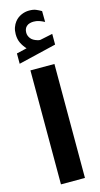

<svg xmlns="http://www.w3.org/2000/svg" viewBox="-132 -903 491 940"><g transform="rotate(-15 113.5 -433.0)"><path d="M62.5 -688.5Q47.9 -704.1 38.3 -723.4Q28.8 -742.7 28.8 -768.6Q28.8 -787.6 34.2 -802.7Q39.6 -817.9 48.8 -829.6Q62 -846.2 81.5 -855Q101.1 -863.8 121.6 -863.8Q142.6 -863.8 155.8 -858.4Q168.9 -853 183.1 -844.7L183.6 -789.6Q168.9 -797.4 156.2 -801.5Q143.6 -805.7 128.4 -805.7Q119.6 -805.7 109.9 -803.2Q100.1 -800.8 92.8 -793.9Q80.6 -782.7 80.6 -762.2Q80.6 -747.1 90.8 -733.4Q101.1 -719.7 124.5 -712.9Q127 -712.4 129.4 -711.7Q131.8 -710.9 134.3 -710.9Q136.7 -710.9 138.7 -710.9L202.1 -724.1V-669.9L10.3 -624V-676.3ZM52.7 -579.1H174.3V-1.4H52.7Z"/></g></svg>

Font: Vazir FD
Style: Bold-FD
Weight: 700
Designer: Saber Rastikerdar
Foundry: Saber Rastikerdar
Version: Version 30.1.0